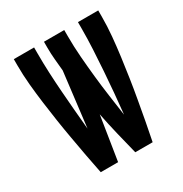

<svg xmlns="http://www.w3.org/2000/svg" viewBox="-158 -790 866 910"><g transform="rotate(-30 275.0 -335.0)"><path d="M133 0Q122 -53 112.5 -105.5Q103 -158 93.5 -211Q84 -264 76 -317Q68 -370 61 -423Q54 -476 49 -529.5Q44 -583 44 -637V-670H155V-637Q155 -583 157.5 -529.5Q160 -476 164 -423Q168 -370 172.5 -316.5Q177 -263 182 -210L218 -508Q215 -540 212 -572Q209 -604 209 -637V-670H320V-637Q320 -579 324.5 -522Q329 -465 335 -408Q341 -351 349 -294Q357 -237 365 -181Q371 -238 376 -294.5Q381 -351 385 -408Q389 -465 392 -522Q395 -579 395 -637V-670H506V-637Q506 -583 501 -529.5Q496 -476 489 -423Q482 -370 474 -317Q466 -264 456.5 -211Q447 -158 437.5 -105.5Q428 -53 417 0H322Q307 -60 292.5 -119.5Q278 -179 266 -240L228 0Z"/></g></svg>

Font: Lode Term
Style: Bold
Weight: 700
Monospace: yes
Designer: Belleve Invis
Foundry: Belleve Invis
Version: Version 29.2.0